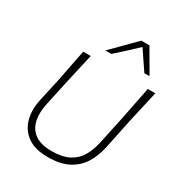

<svg xmlns="http://www.w3.org/2000/svg" viewBox="-222 -1115 1184 1272"><g transform="rotate(30 370.0 -479.0)"><path d="M332 9.5Q233.5 9.5 176.5 -32Q119.5 -73.5 101.2 -141.8Q83 -210 100.5 -290Q106.5 -319 117.5 -368.2Q128.5 -417.5 141 -473.5Q154 -541 165 -597.5Q176 -654 188 -713H245.5Q232 -652.5 219.2 -596.8Q206.5 -541 191 -472.5L151.5 -289.5Q136.5 -219 148.2 -162.2Q160 -105.5 205 -71.8Q250 -38 334.5 -37.5Q417.5 -38 468.2 -65Q519 -92 546.2 -139.8Q573.5 -187.5 587 -250.5L634.5 -473Q648 -540.5 659 -597.2Q670 -654 682 -713H739.5Q726 -652.5 713.2 -596.5Q700.5 -540.5 685 -472.5Q670 -402 656.8 -337.2Q643.5 -272.5 636 -237.5Q621 -168 586.5 -112Q552 -56 490.2 -23.2Q428.5 9.5 332 9.5ZM610.5 -791.5Q586.5 -827 561.5 -863.5Q536.5 -900 512.5 -936.5Q475 -900 436.2 -864.8Q397.5 -829.5 357 -793.5H311Q355 -838 398 -881.2Q441 -924.5 484.5 -968.5H547Q572 -925.5 598 -880.8Q624 -836 649.5 -792.5Z"/></g></svg>

Font: Commissioner Loud ExtraLight
Style: Italic
Weight: 200
Italic angle: -12°
Designer: Kostas Bartsokas
Foundry: Kostas Bartsokas
Version: Version 1.000; ttfautohint (v1.8.3)